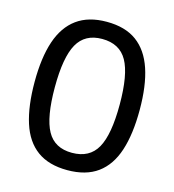

<svg xmlns="http://www.w3.org/2000/svg" viewBox="-108 -808 825 909"><g transform="rotate(15 304.5 -353.5)"><path d="M304 10Q213 10 156 -31.5Q99 -73 73 -154.5Q47 -236 47 -354Q47 -473 74 -553.5Q101 -634 158 -675.5Q215 -717 304 -717Q395 -717 451.5 -675.5Q508 -634 535 -553.5Q562 -473 562 -354Q562 -235 535.5 -154Q509 -73 452 -31.5Q395 10 304 10ZM304 -75Q390 -75 427 -141Q464 -207 464 -354Q464 -501 427 -567Q390 -633 304 -633Q220 -633 183 -567Q146 -501 146 -354Q146 -207 182.5 -141Q219 -75 304 -75Z"/></g></svg>

Font: 42dot Sans Light Medium
Style: Regular
Weight: 500
Version: Version 1.000